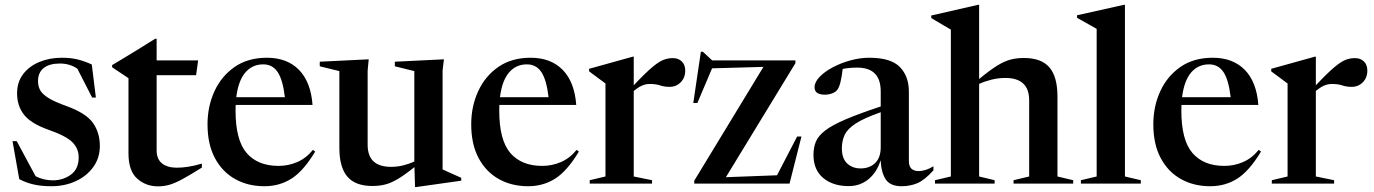

<svg xmlns="http://www.w3.org/2000/svg" viewBox="-20 -763 5710 798"><path d="M237 -523Q274 -523 302.5 -516Q331 -509 361.5 -495L378.5 -357.5H363L301.5 -477.5Q270 -499 229 -499Q185 -499 161.5 -480.2Q138 -461.5 138 -425.5Q138 -406 146.2 -389.5Q154.5 -373 180.2 -356.5Q206 -340 259.5 -321Q338.5 -292 366.8 -251.5Q395 -211 395 -156.5Q395 -107 368 -69.2Q341 -31.5 295.2 -10.2Q249.5 11 193 11Q151.5 11 119.2 3.5Q87 -4 60 -18.5L32 -176.5H49.5L128 -30.5Q161 -13.5 199.5 -13.5Q242 -13.5 274.5 -37Q307 -60.5 307 -109Q307 -145.5 281 -171.8Q255 -198 182 -223.5Q108.5 -249.5 79.8 -286.2Q51 -323 51 -375Q51 -422 76.2 -455Q101.5 -488 143.8 -505.5Q186 -523 237 -523Z M631 -138Q631 -102 653.2 -84Q675.5 -66 714.5 -66Q737 -66 761.5 -69.8Q786 -73.5 819 -83V-66.5Q770.5 -36 739.2 -19Q708 -2 684.8 4.8Q661.5 11.5 636.5 11.5Q586 11.5 550 -20.8Q514 -53 514 -125.5V-438L446 -483.5V-492.5Q455 -498 482.8 -514.5Q510.5 -531 548.2 -554.2Q586 -577.5 625 -602H631V-512H803.5L795 -450.5H631Z M1089.5 -523Q1173.5 -523 1222.8 -472.5Q1272 -422 1279 -327H959.5Q959 -315.5 959 -303Q959 -180.5 1005.2 -127Q1051.5 -73.5 1137.5 -73.5Q1178.5 -73.5 1215.5 -89.5Q1252.5 -105.5 1280.5 -140L1290 -133Q1241.5 -52.5 1191.8 -20.8Q1142 11 1079 11Q1010.5 11 957.2 -18.8Q904 -48.5 873.2 -106Q842.5 -163.5 842.5 -246.5Q842.5 -321 871.5 -384Q900.5 -447 955.5 -485Q1010.5 -523 1089.5 -523ZM1074 -495.5Q1028.5 -495.5 999.5 -461.5Q970.5 -427.5 962 -359H1164Q1155.5 -431.5 1134 -463.5Q1112.5 -495.5 1074 -495.5Z M1508 -161Q1508 -69.5 1605.5 -69.5Q1631.5 -69.5 1656.2 -75.8Q1681 -82 1702 -91.5V-467.5L1621 -487.5V-506.5L1825 -516.5L1819.5 -469.5V-59Q1825.5 -56 1840 -49.5Q1854.5 -43 1870.5 -35.8Q1886.5 -28.5 1897 -24V-12L1709.5 14.5H1705L1702.5 -68.5Q1661.5 -35.5 1633 -18.8Q1604.5 -2 1580.2 4Q1556 10 1527.5 10Q1457 10 1423.8 -28.8Q1390.5 -67.5 1390.5 -148.5V-467.5L1309 -487.5V-506.5L1512.5 -516.5L1508 -469.5Z M2185.5 -523Q2269.5 -523 2318.8 -472.5Q2368 -422 2375 -327H2055.5Q2055 -315.5 2055 -303Q2055 -180.5 2101.2 -127Q2147.5 -73.5 2233.5 -73.5Q2274.5 -73.5 2311.5 -89.5Q2348.5 -105.5 2376.5 -140L2386 -133Q2337.5 -52.5 2287.8 -20.8Q2238 11 2175 11Q2106.5 11 2053.2 -18.8Q2000 -48.5 1969.2 -106Q1938.5 -163.5 1938.5 -246.5Q1938.5 -321 1967.5 -384Q1996.5 -447 2051.5 -485Q2106.5 -523 2185.5 -523ZM2170 -495.5Q2124.5 -495.5 2095.5 -461.5Q2066.5 -427.5 2058 -359H2260Q2251.5 -431.5 2230 -463.5Q2208.5 -495.5 2170 -495.5Z M2776 -521.5Q2799.5 -521.5 2813.8 -507.5Q2828 -493.5 2828 -469.5Q2828 -440 2809.2 -421Q2790.5 -402 2763 -402Q2741.5 -402 2723.8 -408Q2706 -414 2681 -414Q2662 -414 2646 -406.2Q2630 -398.5 2614 -385V-29.5L2690 -14V0H2431V-14L2496.5 -29.5V-416Q2487 -423.5 2471.5 -434.5Q2456 -445.5 2428.5 -466.5V-477L2610 -527.5H2614V-408.5Q2662.5 -460 2691.2 -484Q2720 -508 2739 -514.8Q2758 -521.5 2776 -521.5Z M2865.5 0V-12L3153 -485L2939.5 -479L2878.5 -335H2861.5L2893 -548H2901L2940 -512H3286V-500.5L2997 -26.5L3209.5 -34.5L3293 -195.5H3311L3261.5 0Z M3859.5 -55Q3822 -13.5 3791.8 -1.2Q3761.5 11 3727.5 11Q3681 11 3662 -16.5Q3643 -44 3640 -97Q3625 -47.5 3590 -18.5Q3555 10.5 3507.5 10.5Q3442 10.5 3401.5 -23.2Q3361 -57 3361 -119.5Q3361 -150.5 3371.2 -174.8Q3381.5 -199 3410.2 -221Q3439 -243 3494.5 -266.8Q3550 -290.5 3640.5 -320.5V-383Q3640.5 -482 3543 -482Q3509 -482 3482.5 -476.5Q3479 -446.5 3473.5 -423Q3468 -399.5 3459.5 -389Q3452.5 -380 3438.2 -374.8Q3424 -369.5 3408.5 -369.5Q3365.5 -369.5 3365.5 -400Q3365.5 -421.5 3386.2 -443.2Q3407 -465 3440.8 -483Q3474.5 -501 3514.5 -512Q3554.5 -523 3593 -523Q3682.5 -523 3720 -484.5Q3757.5 -446 3757.5 -382.5V-94.5Q3757.5 -71.5 3768.2 -61.8Q3779 -52 3797 -52Q3828 -52 3859.5 -72ZM3479 -146.5Q3479 -104 3501.2 -83.5Q3523.5 -63 3556.5 -63Q3594 -63 3617.2 -85.2Q3640.5 -107.5 3640.5 -151.5V-296.5Q3572 -272.5 3537.5 -250.2Q3503 -228 3491 -203Q3479 -178 3479 -146.5Z M4114 0H3866V-14L3932 -29.5V-640Q3922 -645.5 3901 -658Q3880 -670.5 3850.5 -688V-698.5L4045 -743H4049.5V-434.5Q4094 -471.5 4124.5 -490.2Q4155 -509 4180.5 -515.5Q4206 -522 4236 -522Q4308 -522 4341.5 -483Q4375 -444 4375 -362.5V-29.5L4440.5 -14V0H4192.5V-14L4257.5 -29.5V-346Q4257.5 -439 4158.5 -439Q4128.5 -439 4100.2 -431.8Q4072 -424.5 4049.5 -414.5V-29.5L4114 -14Z M4655.5 -29.5 4721.5 -14V0H4472.5V-14L4538 -29.5V-643Q4528.5 -648.5 4507.2 -660.5Q4486 -672.5 4456.5 -689V-699.5L4651 -743H4655.5Z M5020.5 -523Q5104.5 -523 5153.8 -472.5Q5203 -422 5210 -327H4890.5Q4890 -315.5 4890 -303Q4890 -180.5 4936.2 -127Q4982.5 -73.5 5068.5 -73.5Q5109.5 -73.5 5146.5 -89.5Q5183.5 -105.5 5211.5 -140L5221 -133Q5172.5 -52.5 5122.8 -20.8Q5073 11 5010 11Q4941.5 11 4888.2 -18.8Q4835 -48.5 4804.2 -106Q4773.5 -163.5 4773.5 -246.5Q4773.5 -321 4802.5 -384Q4831.5 -447 4886.5 -485Q4941.5 -523 5020.5 -523ZM5005 -495.5Q4959.5 -495.5 4930.5 -461.5Q4901.5 -427.5 4893 -359H5095Q5086.5 -431.5 5065 -463.5Q5043.5 -495.5 5005 -495.5Z M5611 -521.5Q5634.5 -521.5 5648.8 -507.5Q5663 -493.5 5663 -469.5Q5663 -440 5644.2 -421Q5625.5 -402 5598 -402Q5576.5 -402 5558.8 -408Q5541 -414 5516 -414Q5497 -414 5481 -406.2Q5465 -398.5 5449 -385V-29.5L5525 -14V0H5266V-14L5331.5 -29.5V-416Q5322 -423.5 5306.5 -434.5Q5291 -445.5 5263.5 -466.5V-477L5445 -527.5H5449V-408.5Q5497.5 -460 5526.2 -484Q5555 -508 5574 -514.8Q5593 -521.5 5611 -521.5Z"/></svg>

Font: Newsreader 72pt Medium
Style: Regular
Weight: 500
Designer: Hugues Gentile
Foundry: Production Type
Version: Version 1.003; ttfautohint (v1.8.3)